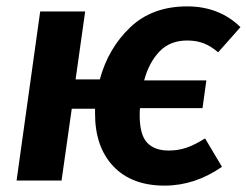

<svg xmlns="http://www.w3.org/2000/svg" viewBox="-20 -566 774 602"><path d="M623 -132 676 -43Q591 16 496 16Q393 16 335.5 -44.5Q278 -105 278 -210V-225H205L173 0H32L106 -530H247L217 -317H293Q319 -414 388 -480Q457 -546 567 -546Q667 -546 734 -481L664 -402Q642 -421 619 -430Q596 -439 567 -439Q513 -439 480 -404.5Q447 -370 432 -314H627L615 -227H419Q418 -219 418 -204Q418 -144 441 -119Q464 -94 509 -94Q539 -94 565 -103Q591 -112 623 -132Z"/></svg>

Font: Fira Sans SemiBold
Style: Italic
Weight: 600
Italic angle: -8°
Designer: bBox Type GmbH & Carrois Corporate GbR & Edenspiekermann AG
Foundry: bBox Type GmbH & Carrois Corporate GbR & Edenspiekermann AG
Version: Version 4.301